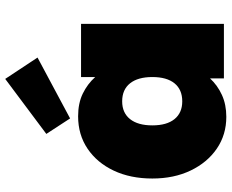

<svg xmlns="http://www.w3.org/2000/svg" viewBox="-94 -764 868 719"><g transform="rotate(-90 339.5 -405.0)"><path d="M261 9Q194 9 142 -26.5Q90 -62 60 -124.5Q30 -187 30 -268Q30 -350 59.5 -412.5Q89 -475 141.5 -510.5Q194 -546 263 -546Q312 -546 348 -528.5Q384 -511 410 -482V-535H609V0H405V-52Q379 -24 343 -7.5Q307 9 261 9ZM319 -156Q363 -156 386.5 -185Q410 -214 410 -268Q410 -322 386.5 -351.5Q363 -381 319 -381Q276 -381 252.5 -351.5Q229 -322 229 -268Q229 -214 252.5 -185Q276 -156 319 -156ZM255 -576 197 -665 403 -819 483 -698Z"/></g></svg>

Font: Lexend Black
Style: Regular
Weight: 900
Designer: Bonnie Shaver-Troup, Thomas Jockin
Foundry: Lexend
Version: Version 1.007; ttfautohint (v1.8.3)